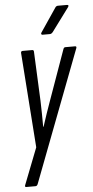

<svg xmlns="http://www.w3.org/2000/svg" viewBox="-59 -728 458 948"><g transform="rotate(-5 169.5 -254.0)"><path d="M32 185Q24 185 27 176L98 -6L64 -477Q64 -486 73 -486H120Q128 -486 128 -477L139 -233Q140 -202 140.5 -169Q141 -136 141 -104H143Q153 -136 164.5 -169Q176 -202 187 -233L274 -477Q277 -486 284 -486H332Q341 -486 338 -477L89 176Q85 185 78 185ZM177 -557Q173 -557 171.5 -560.5Q170 -564 173 -568L252 -685Q257 -693 266 -693H310Q322 -693 315 -682L229 -566Q222 -557 214 -557Z"/></g></svg>

Font: Sofia Sans Extra Condensed
Style: Italic
Weight: 400
Italic angle: -9°
Designer: Botio Nikoltchev, Ani Petrova
Foundry: lettersoup
Version: Version 4.101; ttfautohint (v1.8.4.7-5d5b)